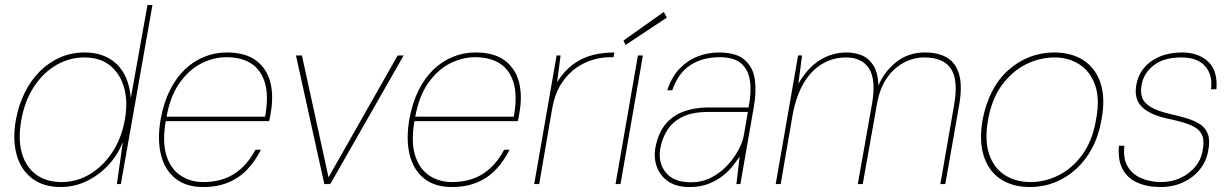

<svg xmlns="http://www.w3.org/2000/svg" viewBox="-20 -740 4952 772"><path d="M224 12Q154 12 108.5 -23Q63 -58 46.5 -119Q30 -180 44 -259Q55 -318 79.5 -367.5Q104 -417 140 -453Q176 -489 221.5 -509Q267 -529 320 -529Q400 -529 449 -482.5Q498 -436 506 -346L573 -720H593L466 0H450L474 -169Q453 -116 415 -75.5Q377 -35 328 -11.5Q279 12 224 12ZM227 -8Q289 -8 342 -40Q395 -72 432 -128.5Q469 -185 482 -259Q495 -331 479 -387.5Q463 -444 422.5 -476.5Q382 -509 319 -509Q259 -509 206.5 -478.5Q154 -448 117 -392Q80 -336 66 -259Q52 -182 67.5 -126Q83 -70 124 -39Q165 -8 227 -8Z M797 12Q728 12 685 -22.5Q642 -57 627 -118.5Q612 -180 626 -261Q638 -327 663 -377Q688 -427 723 -460.5Q758 -494 801 -511.5Q844 -529 892 -529Q967 -529 1010 -496.5Q1053 -464 1067 -409Q1081 -354 1068 -283Q1067 -274 1065.5 -268Q1064 -262 1062 -253H636L639 -271H1046Q1061 -355 1045 -407.5Q1029 -460 989.5 -485Q950 -510 890 -510Q839 -510 789.5 -485Q740 -460 702 -406.5Q664 -353 649 -267L647 -256Q632 -172 648.5 -117Q665 -62 705 -35Q745 -8 797 -8Q871 -8 922.5 -41.5Q974 -75 1007 -138H1029Q1007 -94 975.5 -60Q944 -26 899.5 -7Q855 12 797 12Z M1284 0 1170 -517H1194L1301 -27L1579 -517H1603L1308 0Z M1797 12Q1728 12 1685 -22.5Q1642 -57 1627 -118.5Q1612 -180 1626 -261Q1638 -327 1663 -377Q1688 -427 1723 -460.5Q1758 -494 1801 -511.5Q1844 -529 1892 -529Q1967 -529 2010 -496.5Q2053 -464 2067 -409Q2081 -354 2068 -283Q2067 -274 2065.5 -268Q2064 -262 2062 -253H1636L1639 -271H2046Q2061 -355 2045 -407.5Q2029 -460 1989.5 -485Q1950 -510 1890 -510Q1839 -510 1789.5 -485Q1740 -460 1702 -406.5Q1664 -353 1649 -267L1647 -256Q1632 -172 1648.5 -117Q1665 -62 1705 -35Q1745 -8 1797 -8Q1871 -8 1922.5 -41.5Q1974 -75 2007 -138H2029Q2007 -94 1975.5 -60Q1944 -26 1899.5 -7Q1855 12 1797 12Z M2128 0 2218 -517H2234L2220 -410Q2249 -455 2284 -481Q2319 -507 2360.5 -518Q2402 -529 2450 -529L2447 -510H2429Q2402 -510 2367 -500.5Q2332 -491 2298 -468Q2264 -445 2237.5 -404.5Q2211 -364 2200 -302L2148 0Z M2455 0 2545 -517H2565L2475 0ZM2495 -559 2487 -577 2649 -692 2661 -669Z M2753 12Q2700 12 2667.5 -10Q2635 -32 2621.5 -68Q2608 -104 2615 -145Q2626 -204 2655 -239.5Q2684 -275 2728.5 -291.5Q2773 -308 2829 -308H2990Q3002 -370 2995.5 -415Q2989 -460 2960 -485Q2931 -510 2874 -510Q2804 -510 2755 -477.5Q2706 -445 2683 -377H2663Q2680 -430 2712 -463.5Q2744 -497 2785 -513Q2826 -529 2871 -529Q2940 -529 2974 -499.5Q3008 -470 3015 -420.5Q3022 -371 3011 -310L2957 0H2941L2954 -110Q2945 -97 2929 -76Q2913 -55 2888.5 -35Q2864 -15 2830.5 -1.5Q2797 12 2753 12ZM2759 -7Q2802 -7 2838.5 -25.5Q2875 -44 2902.5 -73Q2930 -102 2948 -135Q2966 -168 2971 -197L2987 -290H2829Q2766 -290 2726 -271Q2686 -252 2664.5 -219Q2643 -186 2635 -144Q2625 -87 2656.5 -47Q2688 -7 2759 -7Z M3099 0 3189 -517H3205L3190 -403Q3226 -466 3275.5 -497.5Q3325 -529 3385 -529Q3414 -529 3442.5 -518.5Q3471 -508 3490.5 -479Q3510 -450 3512 -396Q3535 -451 3583 -490Q3631 -529 3700 -529Q3754 -529 3789 -507.5Q3824 -486 3837 -439Q3850 -392 3836 -314L3781 0H3761L3816 -316Q3834 -417 3804 -463Q3774 -509 3696 -509Q3654 -509 3614 -488Q3574 -467 3545.5 -425.5Q3517 -384 3506 -321L3449 0H3429L3486 -321Q3503 -419 3474.5 -464Q3446 -509 3382 -509Q3329 -509 3285 -482.5Q3241 -456 3211 -405Q3181 -354 3167 -278L3119 0Z M4121 12Q4051 12 4003 -20Q3955 -52 3935.5 -113Q3916 -174 3931 -259Q3943 -322 3969 -372.5Q3995 -423 4033.5 -457.5Q4072 -492 4119 -510.5Q4166 -529 4218 -529Q4289 -529 4337.5 -497Q4386 -465 4405.5 -404.5Q4425 -344 4409 -259Q4398 -195 4371.5 -145Q4345 -95 4306.5 -60Q4268 -25 4221 -6.5Q4174 12 4121 12ZM4124 -8Q4182 -8 4237 -35.5Q4292 -63 4332.5 -119Q4373 -175 4387 -259Q4403 -343 4383 -398.5Q4363 -454 4319.5 -481.5Q4276 -509 4221 -509Q4161 -509 4105.5 -481.5Q4050 -454 4009 -398.5Q3968 -343 3953 -259Q3938 -175 3957.5 -119Q3977 -63 4021 -35.5Q4065 -8 4124 -8Z M4646 12Q4593 12 4553.5 -5.5Q4514 -23 4494 -59.5Q4474 -96 4479 -154H4501Q4495 -102 4514.5 -70Q4534 -38 4570 -23Q4606 -8 4649 -8Q4691 -8 4726.5 -24.5Q4762 -41 4785.5 -69Q4809 -97 4815 -131Q4824 -176 4812 -199.5Q4800 -223 4769.5 -236Q4739 -249 4689 -260Q4647 -268 4618 -280.5Q4589 -293 4572 -309.5Q4555 -326 4549.5 -348Q4544 -370 4549 -399Q4556 -438 4580 -467Q4604 -496 4643 -512.5Q4682 -529 4733 -529Q4799 -529 4838 -492Q4877 -455 4871 -381H4849Q4857 -438 4826 -473.5Q4795 -509 4730 -509Q4660 -509 4619 -477.5Q4578 -446 4570 -397Q4565 -371 4572 -349Q4579 -327 4606.5 -310Q4634 -293 4688 -281Q4724 -273 4754.5 -263.5Q4785 -254 4806.5 -239.5Q4828 -225 4837 -200Q4846 -175 4838 -134Q4831 -92 4804.5 -59Q4778 -26 4737.5 -7Q4697 12 4646 12Z"/></svg>

Font: DM Sans 11pt Thin
Style: Italic
Weight: 250
Italic angle: -10°
Version: Version 4.004;gftools[0.9.30]